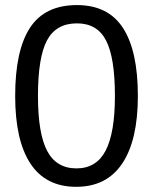

<svg xmlns="http://www.w3.org/2000/svg" viewBox="-20 -718 596 748"><path d="M517.1 -344.2Q517.1 -171.9 456.3 -81.1Q395.5 9.8 276.9 9.8Q158.2 9.8 98.6 -80.6Q39.1 -170.9 39.1 -344.2Q39.1 -521.5 96.9 -609.9Q154.8 -698.2 279.8 -698.2Q401.4 -698.2 459.2 -608.9Q517.1 -519.5 517.1 -344.2ZM427.7 -344.2Q427.7 -493.2 393.3 -560.1Q358.9 -627 279.8 -627Q198.7 -627 163.3 -561Q127.9 -495.1 127.9 -344.2Q127.9 -197.8 163.8 -129.9Q199.7 -62 277.8 -62Q355.5 -62 391.6 -131.3Q427.7 -200.7 427.7 -344.2Z"/></svg>

Font: Liberation Sans
Style: Regular
Weight: 400
Designer: Steve Matteson
Foundry: Ascender Corporation
Version: Version 2.00.1